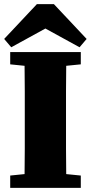

<svg xmlns="http://www.w3.org/2000/svg" viewBox="-21 -902 436 922"><path d="M28 -593V-652H367V-593L297 -586Q296 -526 296 -465Q296 -404 296 -342V-311Q296 -250 296 -188.5Q296 -127 297 -66L367 -59V0H28V-59L97 -66Q98 -126 98 -187.5Q98 -249 98 -310V-342Q98 -403 98 -464Q98 -525 97 -586ZM238 -882 395 -715 361 -675 197 -765 33 -675 -1 -715 156 -882Z"/></svg>

Font: Source Serif Pro Black
Style: Regular
Weight: 900
Designer: Frank Grießhammer
Foundry: Adobe Systems Incorporated
Version: Version 3.001;hotconv 1.0.111;makeotfexe 2.5.65597